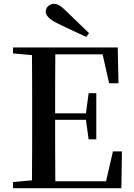

<svg xmlns="http://www.w3.org/2000/svg" viewBox="-20 -983 700 1003"><path d="M445 -810C406 -848 366 -886 330 -921C298 -953 281 -963 262 -963C237 -963 219 -943 219 -923C219 -904 233 -884 280 -861C329 -837 380 -813 431 -790ZM550 -548H599L595 -735H48V-704L147 -695C148 -595 148 -495 148 -393V-342C148 -241 148 -140 147 -41L48 -32V0H614L617 -192H570L534 -36H269C268 -138 268 -241 268 -357H429L443 -255H483V-496H443L429 -391H268C268 -499 268 -600 269 -699H516Z"/></svg>

Font: Noto Serif CJK SC SemiBold
Style: Regular
Weight: 600
Designer: Ryoko NISHIZUKA 西塚涼子 (kana & ideographs); Frank Grießhammer (Latin, Greek & Cyrillic); Wenlong ZHANG 张文龙 (bopomofo); San
Foundry: Adobe
Version: Version 2.001;hotconv 1.1.0;makeotfexe 2.6.0